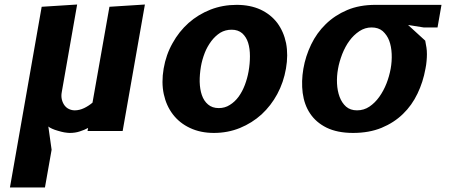

<svg xmlns="http://www.w3.org/2000/svg" viewBox="-20 -580 1990 850"><path d="M370 -13.5 367.5 0H523L621.5 -560L464.5 -550L389.5 -125.5Q371.5 -110.5 352.5 -101.5Q331.5 -91.5 311 -91.5Q298 -91.5 286 -97Q274.5 -102 266 -113Q258 -123.5 254 -138.5Q250 -154.5 253.5 -172.5L321.5 -560L164.5 -550L24 250H179L208.5 83L194 -20Q198.5 -15.5 211 -10Q222 -5 236.5 -1Q253 4 264.5 6Q280.5 8.5 288.5 8.5Q313 8.5 332.5 2Q353.5 -4.5 370 -13.5Z M927 8.5Q988.5 8.5 1042.5 -13.5Q1096 -35.5 1138 -73.5Q1180 -112.5 1207.5 -163.5Q1235.5 -215.5 1246 -276.5Q1256.5 -336.5 1246.5 -389Q1236 -440 1207.5 -478.5Q1179 -516 1133.5 -537.5Q1087.5 -558.5 1027.5 -558.5Q966 -558.5 912 -537.5Q857.5 -516 815 -478.5Q772 -440 744 -389Q715 -338 704.5 -276.5Q694 -215 705 -163.5Q716 -112 745.5 -73.5Q775 -35 821 -13.5Q867.5 8.5 927 8.5ZM1080.5 -264Q1075 -233 1064 -204Q1053 -175 1036.5 -152Q1019.5 -129 997.5 -115.5Q976 -101.5 948.5 -101.5Q919.5 -101.5 901 -117.5Q882.5 -133 873.5 -159.5Q865 -184 864 -218Q863.5 -249.5 869.5 -285.5Q874.5 -315 886.5 -346Q897 -373 915.5 -398Q932.5 -420.5 955 -435Q977.5 -448.5 1005.5 -448.5Q1034 -448.5 1052.5 -432.5Q1070.5 -416 1078.5 -390.5Q1086.5 -365 1086.5 -331Q1086.5 -298 1080.5 -264Z M1320 -168.5Q1327 -116 1352.5 -78Q1379 -38 1425.5 -15Q1473.5 8.5 1543 8.5Q1614 8.5 1669 -14Q1724.5 -37 1764 -75.5Q1803.5 -113.5 1828.5 -166Q1853 -217 1863.5 -275.5Q1867 -292 1868.5 -310Q1870 -326 1870 -340Q1870 -356.5 1868 -369Q1864.5 -390 1862.5 -400L1786.5 -469.5L1855.5 -458.5H1917L1934.5 -558.5H1642.5Q1571 -558.5 1517 -535.5Q1462.5 -512.5 1422 -473Q1382 -434 1357.5 -383Q1332.5 -331 1323 -275.5Q1313.5 -220 1320 -168.5ZM1476.5 -275.5Q1481.5 -305 1495 -340.5Q1508.5 -374.5 1527 -399.5Q1545 -424.5 1571 -442Q1596 -458.5 1625 -458.5Q1655 -458.5 1674 -442.5Q1693.5 -425 1703 -400Q1712.5 -374.5 1714 -341.5Q1715.5 -308.5 1709.5 -275.5Q1703 -241 1691 -210.5Q1678.5 -178.5 1659 -151Q1640 -124.5 1615.5 -108Q1591 -91.5 1560.5 -91.5Q1531 -91.5 1512 -108Q1493.5 -124.5 1483.5 -151Q1473.5 -178 1472 -210.5Q1470.5 -243 1476.5 -275.5Z"/></svg>

Font: B612
Style: Regular
Weight: 700
Italic angle: -10°
Designer: Nicolas Chauveau, Thomas Paillot, Jonathan Favre-Lamarine, Jean-Luc Vinot
Foundry: AIRBUS
Version: Version 1.008